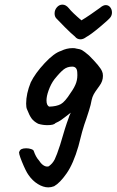

<svg xmlns="http://www.w3.org/2000/svg" viewBox="-20 -605 504 830"><path d="M425 -277Q425 -254 410 -234Q407 -229 399 -218.5Q391 -208 385 -197Q379 -186 376 -172Q373 -153 364.5 -126.5Q356 -100 353 -91Q345 -70 335 -35L319 27Q297 103 268 144.5Q239 186 214 200Q201 205 189 205Q167 205 143.5 190.5Q120 176 103 151Q92 136 75 94.5Q58 53 64 50Q68 36 93 36Q105 36 115 39.5Q125 43 126 48Q135 74 148 88Q156 101 165.5 108Q175 115 184 115Q190 115 192 113Q208 101 216.5 84Q225 67 240 21Q263 -59 276 -93Q279 -104 286 -118L268 -104Q258 -96 246 -87.5Q234 -79 220 -73Q213 -64 185 -64Q164 -64 145 -70Q126 -80 116.5 -93Q107 -106 97 -132Q93 -140 93 -157Q93 -200 113 -249Q132 -288 173 -332Q214 -376 244 -385Q268 -397 294 -397Q305 -397 310 -395Q326 -393 335 -388Q344 -383 365 -365Q413 -317 421 -297Q425 -289 425 -277ZM314 -292Q313 -317 292 -317Q271 -317 255.5 -305Q240 -293 215 -262Q200 -242 190 -214Q181 -189 181 -171Q181 -149 193 -144Q225 -145 243 -155Q261 -165 285 -203Q303 -228 309.5 -248Q316 -268 314 -292ZM328 -435Q313 -435 304 -447Q288 -460 261.5 -486.5Q235 -513 224 -525Q216 -533 216 -547Q216 -562 226 -573.5Q236 -585 250 -585Q265 -585 278 -569Q291 -552 332 -517Q349 -527 373 -543.5Q397 -560 412 -571Q426 -583 437 -583Q449 -583 456.5 -573.5Q464 -564 464 -551Q464 -540 458 -531Q452 -522 412 -488.5Q372 -455 353 -445Q340 -435 328 -435Z"/></svg>

Font: Caveat
Style: Bold
Weight: 700
Designer: Pablo Impallari
Foundry: Pablo Impallari
Version: Version 1.500; ttfautohint (v1.6)